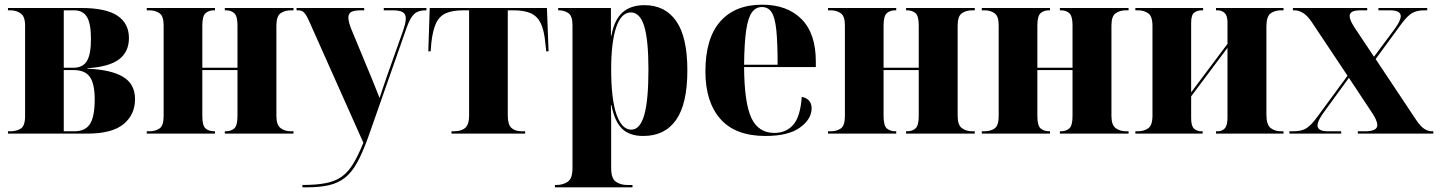

<svg xmlns="http://www.w3.org/2000/svg" viewBox="-20 -570 6139 819"><path d="M14 0V-10H25Q50 -10 68.5 -21.5Q87 -33 87 -75V-461Q87 -500 68 -513Q49 -526 25 -526H14V-536H325Q432 -536 481 -503Q530 -470 530 -408Q530 -349 488 -317Q446 -285 353 -279V-277Q453 -273 504.5 -242.5Q556 -212 556 -147Q556 -81 507 -40.5Q458 0 351 0ZM293 -281Q333 -281 350.5 -309.5Q368 -338 368 -404Q368 -469 351 -497.5Q334 -526 296 -526H252V-281ZM297 -10Q344 -10 364 -41.5Q384 -73 384 -146Q384 -212 363.5 -241.5Q343 -271 295 -271H252V-10Z M606 0V-10H617Q643 -10 660.5 -22Q678 -34 678 -75V-462Q678 -501 660.5 -513.5Q643 -526 617 -526H606V-536H897V-526H893Q870 -526 856.5 -513.5Q843 -501 843 -461V-281H993V-462Q993 -501 979.5 -513.5Q966 -526 943 -526H939V-536H1232V-526H1221Q1195 -526 1177 -513.5Q1159 -501 1159 -461V-75Q1159 -37 1177 -23.5Q1195 -10 1221 -10H1232V0H939V-10H943Q966 -10 979.5 -22.5Q993 -35 993 -75V-271H843V-75Q843 -34 857 -22Q871 -10 894 -10H897V0Z M1270 219Q1330 219 1370.5 211Q1411 203 1438.5 183Q1466 163 1487 128Q1508 93 1530 39L1299 -479Q1287 -506 1277.5 -516Q1268 -526 1252 -526H1245V-536H1533L1534 -526H1521Q1491 -526 1478.5 -519Q1466 -512 1466 -495Q1466 -478 1478 -447L1563 -242Q1575 -213 1583 -192.5Q1591 -172 1599 -152Q1606 -174 1613 -193.5Q1620 -213 1626 -232L1700 -441Q1711 -474 1711 -491Q1711 -510 1698 -518Q1685 -526 1655 -526H1617V-536H1799V-526H1796Q1764 -526 1747 -510.5Q1730 -495 1715 -453L1551 14Q1527 81 1503.5 123.5Q1480 166 1451 188.5Q1422 211 1383 220Q1344 229 1290 229H1270Z M1906 0V-10H1917Q1948 -10 1964.5 -24.5Q1981 -39 1981 -77V-526H1957Q1910 -526 1882 -513.5Q1854 -501 1840 -471Q1826 -441 1820 -388L1817 -351H1807L1813 -536H2313L2320 -351H2310L2306 -388Q2301 -441 2286.5 -471Q2272 -501 2244 -513.5Q2216 -526 2170 -526H2146V-77Q2146 -39 2161.5 -24.5Q2177 -10 2206 -10H2220V0Z M2347 229V219H2354Q2381 219 2401.5 205.5Q2422 192 2422 147V-463Q2422 -502 2404.5 -514Q2387 -526 2364 -526H2361V-536H2586V-418H2588Q2600 -485 2635 -516.5Q2670 -548 2729 -548Q2817 -548 2864.5 -480Q2912 -412 2912 -270Q2912 -127 2864 -58.5Q2816 10 2724 10Q2664 10 2632.5 -22Q2601 -54 2588 -122H2586Q2587 -89 2587 -55Q2587 -21 2587 13V147Q2587 192 2607.5 205.5Q2628 219 2655 219H2678V229ZM2673 -17Q2710 -17 2728 -79Q2746 -141 2746 -274Q2746 -399 2728 -458Q2710 -517 2671 -517Q2630 -517 2608.5 -453.5Q2587 -390 2587 -273Q2587 -148 2609.5 -82.5Q2632 -17 2673 -17Z M3245 10Q3117 10 3053 -62.5Q2989 -135 2989 -265Q2989 -406 3052 -478Q3115 -550 3231 -550Q3338 -550 3399 -488.5Q3460 -427 3460 -308V-284H3154Q3155 -131 3185 -67Q3215 -3 3283 -3Q3333 -3 3363.5 -37.5Q3394 -72 3400 -157Q3442 -148 3442 -108Q3442 -62 3392.5 -26Q3343 10 3245 10ZM3297 -294Q3297 -388 3291.5 -441.5Q3286 -495 3271.5 -517.5Q3257 -540 3230 -540Q3204 -540 3187.5 -517.5Q3171 -495 3163 -441.5Q3155 -388 3154 -294Z M3512 0V-10H3523Q3549 -10 3566.5 -22Q3584 -34 3584 -75V-462Q3584 -501 3566.5 -513.5Q3549 -526 3523 -526H3512V-536H3803V-526H3799Q3776 -526 3762.5 -513.5Q3749 -501 3749 -461V-281H3899V-462Q3899 -501 3885.5 -513.5Q3872 -526 3849 -526H3845V-536H4138V-526H4127Q4101 -526 4083 -513.5Q4065 -501 4065 -461V-75Q4065 -37 4083 -23.5Q4101 -10 4127 -10H4138V0H3845V-10H3849Q3872 -10 3885.5 -22.5Q3899 -35 3899 -75V-271H3749V-75Q3749 -34 3763 -22Q3777 -10 3800 -10H3803V0Z M4168 0V-10H4179Q4205 -10 4222.5 -22Q4240 -34 4240 -75V-462Q4240 -501 4222.5 -513.5Q4205 -526 4179 -526H4168V-536H4459V-526H4455Q4432 -526 4418.5 -513.5Q4405 -501 4405 -461V-281H4555V-462Q4555 -501 4541.5 -513.5Q4528 -526 4505 -526H4501V-536H4794V-526H4783Q4757 -526 4739 -513.5Q4721 -501 4721 -461V-75Q4721 -37 4739 -23.5Q4757 -10 4783 -10H4794V0H4501V-10H4505Q4528 -10 4541.5 -22.5Q4555 -35 4555 -75V-271H4405V-75Q4405 -34 4419 -22Q4433 -10 4456 -10H4459V0Z M4823 0V-10H4834Q4859 -10 4877.5 -22.5Q4896 -35 4896 -77V-459Q4896 -501 4877.5 -513.5Q4859 -526 4834 -526H4823V-536H5112V-526H5106Q5087 -526 5074 -516Q5061 -506 5061 -473V-176L5216 -383V-474Q5216 -503 5204 -514.5Q5192 -526 5174 -526H5167V-536H5455V-526H5444Q5418 -526 5400 -513Q5382 -500 5382 -457V-81Q5382 -38 5400 -24Q5418 -10 5444 -10H5455V0H5167V-10H5175Q5193 -10 5204.5 -22.5Q5216 -35 5216 -69V-366L5061 -159V-66Q5061 -32 5073.5 -21Q5086 -10 5104 -10H5110V0Z M5480 0V-10H5498Q5531 -10 5552 -22.5Q5573 -35 5601 -74L5728 -247L5576 -475Q5558 -502 5539.5 -514Q5521 -526 5501 -526H5495V-536H5812V-526H5784Q5758 -526 5747.5 -519.5Q5737 -513 5737 -502Q5737 -484 5759 -451L5841 -328L5931 -449Q5955 -483 5955 -501Q5955 -526 5909 -526H5860V-536H6068V-526H6056Q6023 -526 6003 -514Q5983 -502 5957 -467L5848 -318L6019 -61Q6038 -32 6054.5 -21Q6071 -10 6088 -10H6094V0H5772V-10H5803Q5855 -10 5855 -36Q5855 -47 5848 -62.5Q5841 -78 5824 -102L5734 -238L5624 -87Q5600 -53 5600 -35Q5600 -10 5645 -10H5701V0Z"/></svg>

Font: Noto Serif Display SemiCondensed ExtraBold
Style: Regular
Weight: 800
Width: 4
Designer: Monotype Design Team
Foundry: Monotype Imaging Inc.
Version: Version 2.009